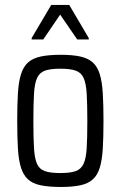

<svg xmlns="http://www.w3.org/2000/svg" viewBox="-20 -736 480 764"><path d="M222 8Q173.4 8 141.5 1.2Q109.7 -5.5 91.1 -22.6Q72.6 -39.6 63.3 -69.6Q54 -99.6 51.3 -144.9Q48.5 -190.1 48.5 -254.5Q48.5 -319 51.3 -364.5Q54 -409.9 63.3 -439.9Q72.6 -469.9 91.1 -487Q109.7 -504 141.5 -511Q173.4 -518 222 -518Q268.5 -518 299.9 -511Q331.2 -504 349.7 -487Q368.3 -469.9 377.3 -439.9Q386.3 -409.9 389 -364.5Q391.8 -319 391.8 -254.5Q391.8 -190.1 389 -144.9Q386.3 -99.6 377.3 -69.6Q368.3 -39.6 349.7 -22.6Q331.2 -5.5 299.9 1.2Q268.5 8 222 8ZM219.9 -47.4Q259.2 -47.4 280.8 -55Q302.4 -62.6 312.5 -83.9Q322.5 -105.2 325 -146.4Q327.5 -187.5 327.5 -254.5Q327.5 -321.6 325 -362.9Q322.5 -404.3 312.7 -425.8Q302.9 -447.4 281.1 -455Q259.2 -462.6 219.9 -462.6Q181.1 -462.6 159.2 -455Q137.4 -447.4 127.6 -425.8Q117.7 -404.3 115.3 -362.9Q112.8 -321.6 112.8 -254.5Q112.8 -187.5 115.3 -146.4Q117.7 -105.2 127.3 -83.9Q136.9 -62.6 158.8 -55Q180.6 -47.4 219.9 -47.4ZM106 -579V-584.6L183.9 -716.5H255.4L333.2 -584.6V-579H287.2L219.4 -677.8L152.1 -579Z"/></svg>

Font: Saira Thin Condensed
Style: Regular
Weight: 100
Width: 3
Version: Version 1.101